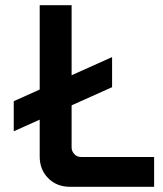

<svg xmlns="http://www.w3.org/2000/svg" viewBox="-20 -720 627 740"><path d="M33 -214V-330L412 -500V-384ZM250 0Q199 0 166 -33Q133 -66 133 -117V-700H256V-152Q256 -137 266.5 -126Q277 -115 292 -115H574V0Z"/></svg>

Font: SUSE SemiBold
Style: Regular
Weight: 600
Designer: Rene Bieder
Foundry: SUSE
Version: Version 1.000